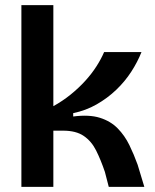

<svg xmlns="http://www.w3.org/2000/svg" viewBox="-20 -725 600 745"><path d="M63 0V-705H187V-313Q223 -333 254 -358Q285 -383 310.5 -411Q336 -439 354.5 -468Q373 -497 384 -523H529Q514 -485 489.5 -447Q465 -409 431 -376.5Q397 -344 355 -320Q313 -296 264 -286V-273Q326 -281 367.5 -268Q409 -255 436.5 -227Q464 -199 482 -162Q500 -125 514 -86L540 0H402L387 -58Q371 -105 353 -141Q335 -177 305 -197.5Q275 -218 225 -218H187V0Z"/></svg>

Font: Bricolage Grotesque 36pt SemiBold
Style: Regular
Weight: 600
Designer: Mathieu Triay
Foundry: Atelier Triay
Version: Version 1.001;gftools[0.9.33.dev8+g029e19f]